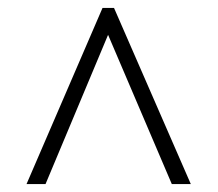

<svg xmlns="http://www.w3.org/2000/svg" viewBox="-20 -734 550 485"><path d="M47 -269H95L253 -646L414 -269H462L268 -714H239Z"/></svg>

Font: Noto Serif Myanmar SemiCondensed Light
Style: Regular
Weight: 300
Width: 4
Designer: Ben Mitchell and the Monotype Design Team
Foundry: Monotype Imaging Inc.
Version: Version 2.106